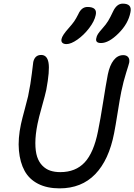

<svg xmlns="http://www.w3.org/2000/svg" viewBox="-20 -1012 732 1045"><path d="M529.8 -777.8Q513.7 -777.8 507.3 -784.4Q501 -791 503.9 -803.2Q505.9 -815.9 513.4 -827.4Q521 -838.9 537.1 -856.9Q556.6 -878.4 568.4 -897.7Q580.1 -917 595.2 -949.2Q615.2 -992.2 647.9 -992.2Q700.2 -992.2 689.9 -944.8Q678.2 -883.3 625.2 -830.6Q572.3 -777.8 529.8 -777.8ZM341.8 -772Q326.7 -772 319.3 -779.3Q312 -786.6 314.9 -799.8Q318.8 -819.8 353 -857.9Q373.5 -880.9 383.8 -895.8Q394 -910.6 405.8 -934.1Q423.3 -974.1 456.1 -974.1Q482.9 -974.1 494.4 -963.4Q505.9 -952.6 501 -930.2Q494.1 -896.5 465.3 -858.9Q436.5 -821.3 401.4 -796.6Q366.2 -772 341.8 -772ZM304.2 13.2Q235.8 13.2 187.3 -11.7Q138.7 -36.6 113.8 -82.3Q88.9 -127.9 83 -192.6Q77.1 -257.3 94.2 -336.9Q100.6 -366.2 115 -418.9Q129.4 -471.7 132.8 -487.8Q147.5 -559.6 153.3 -611.8Q159.2 -664.1 161.1 -674.8Q169.9 -712.9 204.1 -712.9Q236.8 -712.9 244.1 -670.4Q251.5 -627.9 231.9 -522.9Q226.6 -497.6 208.3 -432.6Q189.9 -367.7 184.1 -336.9Q172.4 -278.8 172.4 -233.6Q172.4 -188.5 182.1 -158.9Q191.9 -129.4 210.7 -110.4Q229.5 -91.3 253.4 -83.3Q277.3 -75.2 308.1 -75.2Q391.6 -75.2 440.9 -128.2Q490.2 -181.2 513.2 -296.9Q526.4 -361.3 541.3 -456.3Q556.2 -551.3 566.9 -606.9Q577.1 -656.7 598.6 -684.3Q620.1 -711.9 650.9 -711.9Q668.5 -711.9 677.5 -701.2Q686.5 -690.4 683.1 -670.9Q681.2 -661.6 666.5 -615.7Q651.9 -569.8 640.1 -513.2Q632.3 -475.1 620.4 -399.4Q608.4 -323.7 601.1 -287.1Q572.8 -141.1 498.3 -64Q423.8 13.2 304.2 13.2Z"/></svg>

Font: Shantell Sans Normal
Style: Italic
Weight: 400
Italic angle: -11.31°
Designer: Stephen Nixon, Anya Danilova, Shantell Martin
Foundry: Arrow Type
Version: Version 1.006;[559af2be0]